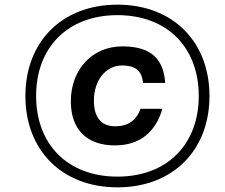

<svg xmlns="http://www.w3.org/2000/svg" viewBox="-20 -777 964 824"><path d="M505 -578C375 -578 284 -478 284 -342C284 -219 355 -153 473 -153C582 -153 648 -212 677 -310H583C565 -260 529 -235 475 -235C413 -235 383 -274 383 -346C383 -430 433 -496 503 -496C567 -496 589 -469 594 -421H689C682 -519 634 -578 505 -578ZM89 -365C89 -131 247 27 484 27C721 27 879 -131 879 -365C879 -599 721 -757 484 -757C247 -757 89 -599 89 -365ZM135 -365C135 -573 270 -712 484 -712C698 -712 833 -573 833 -365C833 -158 698 -19 484 -19C270 -19 135 -158 135 -365Z"/></svg>

Font: Nacelle SemiBold
Style: Italic
Weight: 600
Italic angle: -12°
Designer: Sora Sagano
Foundry: Sora Sagano
Version: Version 1.000;FEAKit 1.0